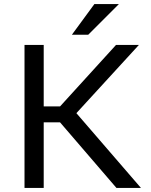

<svg xmlns="http://www.w3.org/2000/svg" viewBox="-20 -920 740 940"><path d="M100 0V-700H194V-399H274L548 -700H660L354 -366L670 0H550L274 -321H194V0ZM332 -750 442 -900H562L412 -750Z"/></svg>

Font: Golos Text
Style: Regular
Weight: 400
Designer: A.Korolkova, Vitaly Kuzmin
Foundry: ParaType Ltd
Version: Version 2.004